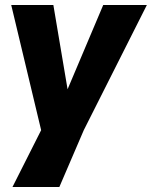

<svg xmlns="http://www.w3.org/2000/svg" viewBox="-20 -550 609 770"><path d="M218 200H30L145 -28L25 -530H194L251 -192L394 -530H569L316 -28Z"/></svg>

Font: Tanohe Sans
Style: Bold Italic
Weight: 700
Designer: Village Type and Design LLC & Cristiano Sobral
Foundry: Cooper Hewitt Smithsonian Design Museum
Version: Version 1.00;September 29, 2021;FontCreator 13.0.0.2655 64-b